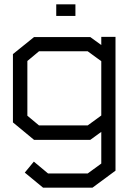

<svg xmlns="http://www.w3.org/2000/svg" viewBox="-20 -649 606 891"><path d="M409 222H180L95 152L137 101L203 156H387L450 110V-37L399 0H138L40 -81V-398L138 -477H399L450 -440V-478H516V143ZM450 -365 387 -411H161L107 -366V-112L161 -67H387L450 -113ZM241 -629H330V-575H241Z"/></svg>

Font: Turret Road Medium
Style: Regular
Weight: 500
Designer: Noponies
Foundry: Noponies
Version: Version 1.001; ttfautohint (v1.8)